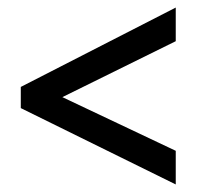

<svg xmlns="http://www.w3.org/2000/svg" viewBox="-20 -612 520 508"><path d="M445 -124 35 -326V-382L445 -592V-503L145 -355L445 -213Z"/></svg>

Font: Noto Sans Malayalam Condensed Medium
Style: Regular
Weight: 500
Width: 3
Designer: Jelle Bosma - Monotype Design Team
Foundry: Monotype Imaging Inc.
Version: Version 2.104; ttfautohint (v1.8.4.7-5d5b)